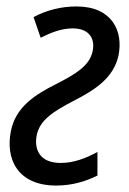

<svg xmlns="http://www.w3.org/2000/svg" viewBox="-20 -565 400 595"><path d="M154 10C202 10 244 -2 282 -21V-94C247 -75 209 -60 168 -60C102 -60 85 -103 94 -147C104 -192 141 -218 213 -255C277 -288 332 -325 347 -392C363 -469 327 -545 217 -545C171 -545 125 -534 84 -512L106 -448C136 -463 169 -477 205 -477C259 -477 275 -443 267 -406C257 -360 213 -335 155 -305C87 -271 29 -233 14 -160C-4 -73 34 10 154 10Z"/></svg>

Font: Noto Sans Condensed
Style: Italic
Weight: 400
Width: 3
Italic angle: -12°
Designer: Monotype Design Team
Foundry: Monotype Imaging Inc.
Version: Version 2.013